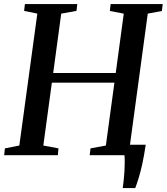

<svg xmlns="http://www.w3.org/2000/svg" viewBox="-28 -763 820 944"><path d="M575.5 161.5Q578 144 580.2 123Q582.5 102 583.8 80.2Q585 58.5 585.2 37.8Q585.5 17 584 0L540.5 -51.5H688.5Q680.5 2 671.8 42.2Q663 82.5 654 111.5Q645 140.5 637 161.5ZM-7.5 0 -4 -33.5 67 -47.5 155.5 -696 90.5 -709.5 94.5 -743H352L348 -709.5L273 -696L233.5 -404H541L580.5 -696L512 -709L516 -743H772L768 -709L698.5 -696L610.5 -47.5L680.5 -33.5L677 0H413L417 -33.5L492.5 -47.5L534.5 -356.5H227L185 -47.5L259.5 -33.5L256.5 0Z"/></svg>

Font: Merriweather 72pt Medium
Style: Italic
Weight: 500
Italic angle: -7.8°
Version: Version 2.101